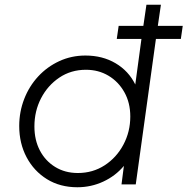

<svg xmlns="http://www.w3.org/2000/svg" viewBox="-20 -777 790 809"><path d="M306 12Q233 12 178 -22Q123 -56 92 -114.5Q61 -173 61 -246Q61 -306 82 -360Q103 -414 141 -455Q179 -496 230 -519.5Q281 -543 340 -543Q412 -543 467 -510.5Q522 -478 550 -421L576 -613H472L480 -668H584L597 -757H658L645 -668H750L742 -613H637L552 0H492L502 -78Q467 -36 415.5 -12Q364 12 306 12ZM308 -48Q371 -48 421 -80.5Q471 -113 500 -167.5Q529 -222 529 -286Q529 -344 504 -388.5Q479 -433 437 -458Q395 -483 342 -483Q279 -483 230 -450Q181 -417 153 -363Q125 -309 125 -244Q125 -187 148 -143Q171 -99 212.5 -73.5Q254 -48 308 -48Z"/></svg>

Font: Plus Jakarta Sans Light
Style: Italic
Weight: 300
Italic angle: -8°
Designer: Gumpita Rahayu
Foundry: Tokotype
Version: Version 2.071; ttfautohint (v1.8.4.7-5d5b);gftools[0.9.29]